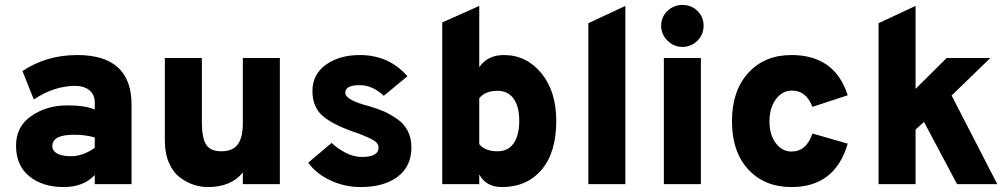

<svg xmlns="http://www.w3.org/2000/svg" viewBox="-20 -746 4083 778"><path d="M364 0V-37Q319 12 238 12Q153 12 99 -31.5Q45 -75 45 -156Q45 -234 107.5 -276.5Q170 -319 253 -319Q326 -319 364 -302V-330Q364 -363 342 -380.5Q320 -398 284 -398Q200 -398 117 -343L71 -458Q168 -523 293 -523Q513 -523 513 -322V0ZM267 -113Q316 -113 364 -147V-189Q327 -200 279 -200Q192 -200 192 -154Q192 -135 211.5 -124Q231 -113 267 -113Z M964 0V-47Q916 12 823 12Q793 12 764.5 2.5Q736 -7 709 -27Q682 -47 665 -85.5Q648 -124 648 -176V-511H798V-250Q798 -188 815 -160.5Q832 -133 877 -133Q923 -133 943.5 -161Q964 -189 964 -248V-511H1114V0Z M1441 12Q1377 12 1319 -15Q1261 -42 1229 -87L1324 -167Q1345 -146 1378.5 -128Q1412 -110 1446 -110Q1514 -110 1514 -148Q1514 -164 1497 -175.5Q1480 -187 1430 -206Q1333 -238 1289.5 -274.5Q1246 -311 1246 -377Q1246 -445 1301 -484Q1356 -523 1438 -523Q1556 -523 1631 -437L1535 -358Q1489 -401 1438 -401Q1379 -401 1379 -370Q1379 -340 1479 -315Q1514 -304 1537 -294Q1560 -284 1588.5 -264.5Q1617 -245 1632 -216Q1647 -187 1647 -148Q1647 -72 1591.5 -30Q1536 12 1441 12Z M2013 12Q1950 12 1922 -39V0H1772V-655L1922 -722V-474Q1956 -523 2022 -523Q2113 -523 2173.5 -449.5Q2234 -376 2234 -256Q2234 -128 2174.5 -58Q2115 12 2013 12ZM1996 -133Q2039 -133 2061.5 -165.5Q2084 -198 2084 -256Q2084 -315 2061 -346.5Q2038 -378 1996 -378Q1946 -378 1922 -348V-162Q1945 -133 1996 -133Z M2364 0V-652L2514 -722V0Z M2745 -556Q2710 -556 2684.5 -581.5Q2659 -607 2659 -642Q2659 -677 2684.5 -701.5Q2710 -726 2745 -726Q2782 -726 2806.5 -701.5Q2831 -677 2831 -642Q2831 -606 2806 -581Q2781 -556 2745 -556ZM2670 0V-511H2820V0Z M3187 12Q3078 12 3012 -59.5Q2946 -131 2946 -255Q2946 -378 3012 -450.5Q3078 -523 3187 -523Q3363 -523 3415 -360L3272 -313Q3247 -379 3189 -379Q3150 -379 3124 -344Q3098 -309 3098 -255Q3098 -200 3123.5 -166Q3149 -132 3187 -132Q3248 -132 3272 -205L3415 -164Q3364 12 3187 12Z M4021 0H3858L3724 -252L3690 -221V0H3540V-652L3690 -722V-386L3816 -511H3993L3836 -359Z"/></svg>

Font: Overpass Heavy
Style: Regular
Weight: 900
Designer: Delve Withrington, Thomas Jockin
Foundry: Delve Fonts
Version: Version 3.000;DELV;Overpass